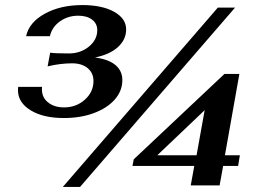

<svg xmlns="http://www.w3.org/2000/svg" viewBox="-20 -734 1011 758"><path d="M51 -378Q51 -387 52 -391H146Q142 -354 167 -332Q192 -310 233 -310Q281 -310 315 -340.5Q349 -371 349 -414Q349 -446 326 -465Q303 -484 265 -484Q218 -484 168 -472L178 -526Q196 -523 252 -523Q298 -523 331 -550Q364 -577 364 -615Q364 -641 343.5 -656.5Q323 -672 289 -672Q248 -672 216.5 -649.5Q185 -627 177 -591H83Q95 -646 157 -680Q219 -714 305 -714Q383 -714 430.5 -687.5Q478 -661 478 -618Q478 -578 446 -548.5Q414 -519 355 -507Q409 -500 436 -477Q463 -454 463 -418Q463 -375 433 -341Q403 -307 350.5 -287.5Q298 -268 232 -268Q151 -268 101 -298.5Q51 -329 51 -378ZM840 -704H908L296 4H228ZM747 -79H503L508 -105L866 -442H925L868 -121H927L920 -79H861L847 -2H733ZM756 -121 788 -299 601 -121Z"/></svg>

Font: Fahkwang
Style: Bold Italic
Weight: 700
Italic angle: -10°
Designer: Suppakit Chalermlarp | Katatrad Co.,Ltd.
Foundry: Cadson Demak Co.,Ltd.
Version: Version 1.000; ttfautohint (v1.6)